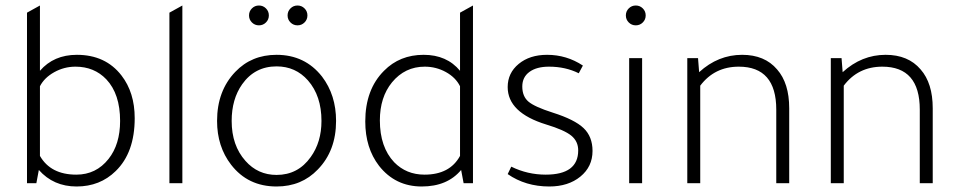

<svg xmlns="http://www.w3.org/2000/svg" viewBox="-20 -665 3479 697"><path d="M112 0H78V-619L125 -645V-408Q175 -466 259 -466Q363 -466 421 -391Q469 -329 469 -236Q469 -111 400 -44Q343 12 258 12Q174 12 121 -48ZM125 -352V-99Q164 -31 257 -31Q329 -31 374 -88Q416 -141 416 -226Q416 -324 366 -377Q322 -423 254 -423Q213 -423 177 -403Q141 -383 125 -352Z M642 -645V0H595V-619Z M884 -609Q884 -624 894.5 -634.5Q905 -645 920 -645Q935 -645 945.5 -634.5Q956 -624 956 -609Q956 -594 945.5 -583.5Q935 -573 920 -573Q905 -573 894.5 -583.5Q884 -594 884 -609ZM1024 -609Q1024 -624 1034.5 -634.5Q1045 -645 1060 -645Q1075 -645 1085.5 -634.5Q1096 -624 1096 -609Q1096 -594 1085.5 -583.5Q1075 -573 1060 -573Q1045 -573 1034.5 -583.5Q1024 -594 1024 -609ZM984 -466Q1087 -466 1149 -387Q1200 -320 1200 -226Q1200 -118 1134 -50Q1075 12 984 12Q880 12 819 -67Q768 -133 768 -226Q768 -335 834 -404Q893 -466 984 -466ZM984 -424Q905 -424 859 -359Q821 -305 821 -226Q821 -137 871 -81Q916 -30 984 -30Q1062 -30 1108 -95Q1147 -149 1147 -226Q1147 -317 1098 -373Q1053 -424 984 -424Z M1663 0 1654 -48Q1604 12 1511 12Q1415 12 1356 -63Q1306 -128 1306 -224Q1306 -340 1374 -408Q1431 -466 1518 -466Q1602 -466 1650 -408V-619L1697 -645V0ZM1650 -99V-352Q1634 -384 1598.5 -403.5Q1563 -423 1522 -423Q1450 -423 1403 -366Q1359 -312 1359 -228Q1359 -131 1411 -76Q1455 -31 1521 -31Q1613 -31 1650 -99Z M2081 -399Q2033 -423 1973 -423Q1928 -423 1902 -404Q1876 -385 1876 -351Q1876 -315 1898.5 -296Q1921 -277 1987 -256Q2066 -231 2098.5 -200Q2131 -169 2131 -117Q2131 -60 2087 -24Q2043 12 1974 12Q1888 12 1823 -33L1836 -60Q1895 -31 1961 -31Q2079 -31 2079 -119Q2079 -152 2054 -172.5Q2029 -193 1963 -213Q1823 -256 1823 -349Q1823 -400 1863 -433Q1903 -466 1966 -466Q2037 -466 2096 -427Z M2252 -609Q2252 -624 2262.5 -634.5Q2273 -645 2288 -645Q2303 -645 2313.5 -634.5Q2324 -624 2324 -609Q2324 -594 2313.5 -583.5Q2303 -573 2288 -573Q2273 -573 2262.5 -583.5Q2252 -594 2252 -609ZM2311 -454V0H2264V-454Z M2518 -403Q2587 -466 2674 -466Q2756 -466 2801 -413Q2845 -363 2845 -272V0H2798V-267Q2798 -423 2662 -423Q2574 -423 2522 -354V0H2475V-454H2514Z M3039 -403Q3108 -466 3195 -466Q3277 -466 3322 -413Q3366 -363 3366 -272V0H3319V-267Q3319 -423 3183 -423Q3095 -423 3043 -354V0H2996V-454H3035Z"/></svg>

Font: TajawalTap
Style: Regular
Weight: 300
Designer: Boutros Fonts
Foundry: Created by Boutros International 2017
Version: Version 2.700